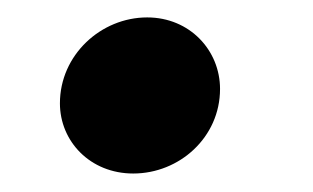

<svg xmlns="http://www.w3.org/2000/svg" viewBox="-20 -180 350 215"><path d="M129.2 14.3C180.9 14.3 226.4 -26.2 226.4 -80.4C226.4 -123.6 192.5 -160.5 144.8 -160.5C93.1 -160.5 47.1 -118.5 47.1 -64.3C47.1 -21.9 80.8 14.3 129.2 14.3Z"/></svg>

Font: Source Serif Variable
Style: Italic
Weight: 389
Italic angle: -12°
Designer: Frank Grießhammer
Foundry: Adobe Systems Incorporated
Version: Version 3.001;hotconv 1.0.111;makeotfexe 2.5.65597